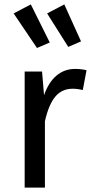

<svg xmlns="http://www.w3.org/2000/svg" viewBox="-20 -852 423 872"><path d="M373 -533 356 -443Q332 -449 310 -449Q261 -449 231 -413Q201 -377 184 -301V0H92V-527H171L180 -420Q201 -479 237 -509Q273 -539 321 -539Q349 -539 373 -533ZM206 -659 148 -634 42 -791 120 -832ZM348 -664 290 -639 194 -791 272 -832Z"/></svg>

Font: FiraGO
Style: Regular
Weight: 400
Designer: bBox Type
Foundry: bBox Type GmbH
Version: Version 1.001;April 20, 2020;FontCreator 12.0.0.2555 64-bit